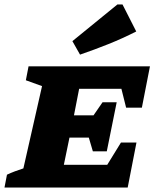

<svg xmlns="http://www.w3.org/2000/svg" viewBox="-44 -834 692 854"><path d="M-24 0 -13 -57Q4 -65 22.5 -72Q41 -79 60 -85L143 -451L71 -477L83 -539H623L587 -355H517L496 -439H308L285 -321H372L412 -379H475L431 -161H369L351 -222H265L240 -101H433L494 -200H563L524 0ZM312 -591 278 -651 478 -814H501L562 -694Q501 -663 438.5 -638Q376 -613 312 -591Z"/></svg>

Font: Piazzolla SC ExtraBold
Style: Italic
Weight: 800
Italic angle: -11.3°
Designer: Juan Pablo del Peral
Foundry: Huerta Tipografica
Version: Version 1.330